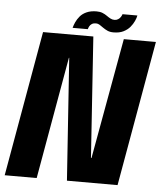

<svg xmlns="http://www.w3.org/2000/svg" viewBox="-81 -840 753 888"><g transform="rotate(5 295.5 -396.0)"><path d="M-26 0H122.5L222.5 -567H224L263 0H498L617 -675H468L367 -114.5H364.5L326.5 -675H93ZM417.5 -702Q444.5 -702 463.2 -711.2Q482 -720.5 493.8 -734.5Q505.5 -748.5 512.2 -763.2Q519 -778 521 -789.5H452Q450.5 -784 446 -776.8Q441.5 -769.5 434 -764.8Q426.5 -760 417 -760Q406.5 -760 397.8 -764.8Q389 -769.5 380 -776Q371 -782.5 359.5 -787.2Q348 -792 332 -792Q305 -792 285.8 -783.5Q266.5 -775 255 -761.2Q243.5 -747.5 237 -733Q230.5 -718.5 227.5 -706.5H298Q299.5 -712.5 303.2 -719.8Q307 -727 314.5 -731.8Q322 -736.5 333.5 -736.5Q343 -736.5 351 -731.2Q359 -726 368.5 -719.2Q378 -712.5 389.5 -707.2Q401 -702 417.5 -702Z"/></g></svg>

Font: Anybody Condensed
Style: Bold Italic
Weight: 700
Width: 3
Italic angle: -10°
Version: Version 1.113;gftools[0.9.25]